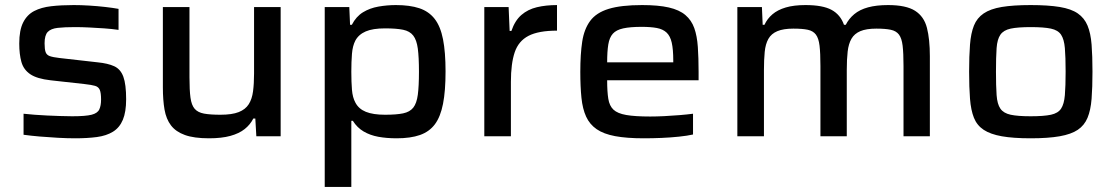

<svg xmlns="http://www.w3.org/2000/svg" viewBox="-20 -538 4398 758"><path d="M277 8Q246 8 209 6Q172 4 137 1Q102 -2 73 -6V-89Q93 -87 116.5 -85Q140 -83 165.5 -82Q191 -81 216 -80Q241 -79 265 -79Q318 -79 341.5 -85Q365 -91 372 -106Q379 -121 379 -145Q379 -171 374 -183Q369 -195 355.5 -199Q342 -203 315 -206L180 -221Q126 -227 99.5 -245Q73 -263 64.5 -293.5Q56 -324 56 -366Q56 -419 71.5 -449.5Q87 -480 115 -494.5Q143 -509 182.5 -513.5Q222 -518 271 -518Q300 -518 332.5 -516Q365 -514 395.5 -510.5Q426 -507 448 -503V-420Q421 -424 391.5 -426Q362 -428 332.5 -429.5Q303 -431 276 -431Q235 -431 208 -428Q181 -425 168.5 -412Q156 -399 156 -367Q156 -344 160 -332.5Q164 -321 176.5 -316.5Q189 -312 215 -309L365 -292Q406 -288 431 -276.5Q456 -265 467 -235Q478 -205 478 -146Q478 -96 465 -65Q452 -34 426 -18Q400 -2 362.5 3Q325 8 277 8Z M805 8Q746 8 710 -5Q674 -18 655 -43Q636 -68 629.5 -105.5Q623 -143 623 -193V-510H728V-233Q728 -182 732 -152.5Q736 -123 748.5 -108.5Q761 -94 785.5 -89.5Q810 -85 850 -85Q896 -85 922.5 -95.5Q949 -106 962 -126.5Q975 -147 979 -177.5Q983 -208 983 -248V-510H1088V0H992L988 -70H980Q968 -46 946 -28.5Q924 -11 889.5 -1.5Q855 8 805 8Z M1262 200V-510H1359L1362 -440H1369Q1386 -473 1413 -489.5Q1440 -506 1474 -512Q1508 -518 1543 -518Q1598 -518 1635.5 -505.5Q1673 -493 1696 -463.5Q1719 -434 1729 -383Q1739 -332 1739 -256Q1739 -179 1729 -128Q1719 -77 1697 -47.5Q1675 -18 1638 -5Q1601 8 1546 8Q1506 8 1473.5 2Q1441 -4 1415.5 -19Q1390 -34 1373 -61H1367V200ZM1500 -85Q1545 -85 1571.5 -90.5Q1598 -96 1611.5 -113Q1625 -130 1629.5 -164Q1634 -198 1634 -255Q1634 -312 1629.5 -346Q1625 -380 1611.5 -397.5Q1598 -415 1571.5 -420.5Q1545 -426 1500 -426Q1452 -426 1424 -414Q1396 -402 1383 -378Q1372 -357 1369.5 -325.5Q1367 -294 1367 -255Q1367 -214 1369.5 -183.5Q1372 -153 1383 -133Q1396 -108 1424.5 -96.5Q1453 -85 1500 -85Z M1892 0V-510H1988L1992 -416H1999Q2013 -457 2038.5 -479Q2064 -501 2099.5 -509.5Q2135 -518 2179 -518V-417Q2106 -417 2066.5 -396.5Q2027 -376 2012 -331.5Q1997 -287 1997 -215V0Z M2522 8Q2454 8 2408.5 -0.5Q2363 -9 2335.5 -28Q2308 -47 2294 -77.5Q2280 -108 2275.5 -152Q2271 -196 2271 -254Q2271 -324 2278.5 -373.5Q2286 -423 2310 -455.5Q2334 -488 2383 -503Q2432 -518 2515 -518Q2579 -518 2620.5 -508.5Q2662 -499 2686 -478.5Q2710 -458 2721 -427Q2732 -396 2735 -352.5Q2738 -309 2738 -254V-221H2377Q2377 -176 2381.5 -148Q2386 -120 2402 -105Q2418 -90 2452.5 -84Q2487 -78 2547 -78Q2572 -78 2602.5 -79.5Q2633 -81 2663 -83.5Q2693 -86 2716 -89V-7Q2694 -2 2660.5 1.5Q2627 5 2591.5 6.5Q2556 8 2522 8ZM2638 -274V-299Q2638 -343 2632 -369.5Q2626 -396 2611.5 -409.5Q2597 -423 2573 -427.5Q2549 -432 2513 -432Q2468 -432 2440.5 -426Q2413 -420 2399.5 -405Q2386 -390 2381.5 -362.5Q2377 -335 2377 -292H2658Z M2891 0V-510H2988L2991 -440H2998Q3009 -464 3029.5 -481.5Q3050 -499 3082 -508.5Q3114 -518 3160 -518Q3228 -518 3263 -499Q3298 -480 3312 -440H3319Q3331 -464 3352.5 -482Q3374 -500 3407 -509Q3440 -518 3486 -518Q3557 -518 3592.5 -495.5Q3628 -473 3639.5 -428Q3651 -383 3651 -316V0H3547V-277Q3547 -328 3543.5 -357.5Q3540 -387 3529 -401.5Q3518 -416 3496.5 -420.5Q3475 -425 3440 -425Q3400 -425 3376.5 -415Q3353 -405 3341.5 -385Q3330 -365 3326.5 -334.5Q3323 -304 3323 -262V0H3219V-277Q3219 -328 3215.5 -357.5Q3212 -387 3201 -401.5Q3190 -416 3169 -420.5Q3148 -425 3112 -425Q3073 -425 3049 -415Q3025 -405 3013.5 -384.5Q3002 -364 2999 -333Q2996 -302 2996 -262V0Z M4049 8Q3980 8 3935 0Q3890 -8 3863.5 -25.5Q3837 -43 3825 -73Q3813 -103 3809.5 -148Q3806 -193 3806 -255Q3806 -317 3809.5 -362Q3813 -407 3825 -437Q3837 -467 3863.5 -485Q3890 -503 3935 -510.5Q3980 -518 4049 -518Q4118 -518 4163.5 -510.5Q4209 -503 4235 -485Q4261 -467 4273.5 -437Q4286 -407 4289.5 -362Q4293 -317 4293 -255Q4293 -193 4289.5 -148Q4286 -103 4273.5 -73Q4261 -43 4235 -25.5Q4209 -8 4163.5 0Q4118 8 4049 8ZM4049 -79Q4101 -79 4129 -85Q4157 -91 4169 -109Q4181 -127 4184 -162.5Q4187 -198 4187 -255Q4187 -313 4184 -348Q4181 -383 4169 -401Q4157 -419 4129 -425Q4101 -431 4049 -431Q3998 -431 3970 -425Q3942 -419 3929.5 -401Q3917 -383 3914.5 -348Q3912 -313 3912 -255Q3912 -198 3914.5 -162.5Q3917 -127 3929.5 -109Q3942 -91 3970 -85Q3998 -79 4049 -79Z"/></svg>

Font: Saira SemiExpanded Medium
Style: Regular
Weight: 500
Width: 6
Designer: Hector Gatti with collaboration of the Omnibus-Type team
Foundry: Omnibus-Type
Version: Version 1.101